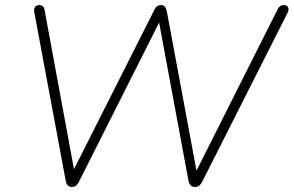

<svg xmlns="http://www.w3.org/2000/svg" viewBox="-20 -731 1158 757"><path d="M263 6Q253 6 247 -0.5Q241 -7 239 -19L115 -684Q113 -697 118.5 -704Q124 -711 135 -711Q143 -711 148.5 -706.5Q154 -702 156 -690L280 -19H249L588 -691Q593 -702 599.5 -706.5Q606 -711 615 -711Q624 -711 629.5 -705Q635 -699 638 -685L762 -19H735L1075 -695Q1079 -703 1085 -707Q1091 -711 1098 -711Q1112 -711 1116 -702Q1120 -693 1114 -681L777 -14Q772 -4 765.5 1Q759 6 748 6Q738 6 731.5 -0.5Q725 -7 723 -19L602 -671H622L291 -14Q286 -4 280 1Q274 6 263 6Z"/></svg>

Font: Nunito ExtraLight
Style: Italic
Weight: 200
Italic angle: -9°
Designer: Vernon Adams
Foundry: Vernon Adams
Version: Version 3.602